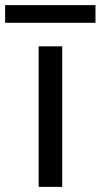

<svg xmlns="http://www.w3.org/2000/svg" viewBox="-73 -730 393 750"><path d="M78 -549H170V0H78ZM-53 -710H300V-641H-53Z"/></svg>

Font: Parkinsans
Style: Regular
Weight: 400
Designer: Red Stone, Indian Type Foundry
Foundry: Indian Type Foundry
Version: Version 1.000